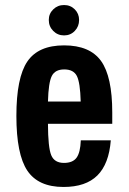

<svg xmlns="http://www.w3.org/2000/svg" viewBox="-20 -733 511 763"><path d="M426.1 -241.1V-286.1Q426.1 -428.6 381.6 -490.6Q337 -552.7 234.6 -552.7Q132.1 -552.7 88.6 -488.5Q45.1 -424.3 45.1 -272.3Q45.1 -119.9 88.6 -54.9Q132.1 10 232.4 10Q321 10 367 -35.8Q413 -81.6 420.3 -175.3H301.1Q299.4 -126.9 284.2 -106.2Q269 -85.6 234.1 -85.6Q196.3 -85.6 183.6 -116.2Q170.9 -146.9 170.6 -241.1ZM300.7 -329.6H170.6Q172.6 -404.7 185.8 -430.9Q199 -457.1 235.3 -457.1Q272.3 -457.1 285.5 -430.9Q298.7 -404.7 300.7 -329.6ZM234.6 -592.3Q260.1 -592.3 277.2 -610.1Q294.3 -627.9 294.3 -653.7Q294.3 -678.6 277.2 -695.8Q260 -713 234.6 -713Q209.1 -713 191.5 -695.7Q173.9 -678.5 173.9 -653.7Q173.9 -627.9 191.5 -610.1Q209.1 -592.3 234.6 -592.3Z"/></svg>

Font: Secuela Black
Style: Regular
Weight: 900
Designer: Fernando Haro
Foundry: deFharo
Version: Version 1.704